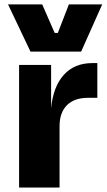

<svg xmlns="http://www.w3.org/2000/svg" viewBox="-20 -844 480 864"><path d="M345.2 -611.8H117.2L16.1 -824.2H169.9L226.1 -695.8H240.2L290 -824.2H439.9ZM248 0H65.9V-551.8H210V-356.9Q219.2 -453.6 266.8 -506.8Q314.5 -560.1 396 -560.1H418V-403.8H376Q314.5 -403.8 281.2 -370.6Q248 -337.4 248 -275.9Z"/></svg>

Font: Sora ExtraBold
Style: Regular
Weight: 800
Designer: Jonathan Barnbrook, Julián Moncada
Foundry: Barnbrook Fonts
Version: Version 2.000